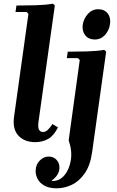

<svg xmlns="http://www.w3.org/2000/svg" viewBox="-20 -760 636 1040"><path d="M264 -88 294 -70Q271 -24 240 -7Q209 10 171 10Q113 10 80 -25Q47 -60 56 -127L134 -685L124 -695H64L69 -730Q116 -730 171.5 -731.5Q227 -733 267 -740L277 -730L189 -104Q184 -69 191.5 -57Q199 -45 212 -45Q227 -45 239.5 -57Q252 -69 264 -88ZM545 -490 555 -480 479 64Q469 136 439 179Q409 222 369 241Q329 260 287 260Q247 260 221.5 246Q196 232 184.5 210.5Q173 189 173 167Q173 133 194.5 110.5Q216 88 244 88Q269 88 285.5 105Q302 122 302 148Q302 170 289.5 188.5Q277 207 259 218Q263 220 267 220Q303 220 329 189.5Q355 159 363.5 108.5Q372 58 352 0L412 -435L402 -445H342L347 -480Q394 -480 449.5 -481.5Q505 -483 545 -490ZM493 -546Q460 -546 442 -568.5Q424 -591 428 -625Q433 -659 456 -684.5Q479 -710 512 -710Q545 -710 563 -687.5Q581 -665 576 -631Q572 -597 549.5 -571.5Q527 -546 493 -546Z"/></svg>

Font: Brygada 1918
Style: Bold Italic
Weight: 700
Italic angle: -8°
Designer: Mateusz Machalski | Borys Kosmynka | Przemek Hoffer
Foundry: NIEPODLEGLA 2018
Version: Version 3.006